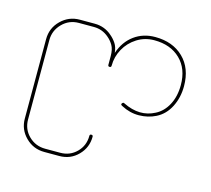

<svg xmlns="http://www.w3.org/2000/svg" viewBox="-79 -591 751 684"><g transform="rotate(15 296.5 -249.0)"><path d="M138 0Q97 0 68.5 -28.5Q40 -57 40 -97V-390Q40 -431 69 -459.5Q98 -488 138 -488H193Q230 -488 257 -464Q269 -454 278 -440.5Q287 -427 289 -406Q304 -450 337 -474Q370 -498 414 -498Q479 -498 518.5 -459.5Q558 -421 558 -355Q558 -313 540.5 -278.5Q523 -244 491 -228Q463 -214 429.5 -213.5Q396 -213 364 -230Q355 -234 361 -240Q365 -244 369 -241Q432 -210 485 -238Q513 -252 529.5 -283Q546 -314 546 -356Q546 -416 510 -451Q474 -486 414 -486Q379 -486 350.5 -468Q322 -450 306 -421Q290 -392 290 -359Q290 -353 284 -353Q278 -353 278 -359V-391Q278 -416 269.5 -430.5Q261 -445 249 -455Q225 -476 193 -476H138Q102 -476 77 -450.5Q52 -425 52 -390V-97Q52 -61 77 -36.5Q102 -12 138 -12H193Q229 -12 253.5 -36.5Q278 -61 278 -97Q278 -103 284 -103Q290 -103 290 -97Q290 -57 262 -28.5Q234 0 193 0Z"/></g></svg>

Font: Moirai One
Style: Regular
Weight: 400
Designer: Jiyeon Park
Foundry: JAMO
Version: Version 1.000; ttfautohint (v1.8.4.7-5d5b);gftools[0.9.29]